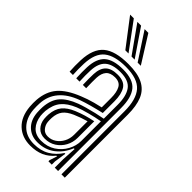

<svg xmlns="http://www.w3.org/2000/svg" viewBox="-243 -853 932 932"><g transform="rotate(45 222.5 -387.5)"><path d="M373.5 0V-432.4Q373.5 -513.4 340.4 -551.9Q307.4 -590.4 225.1 -590.4Q149.1 -590.4 111.6 -560.4Q74.1 -530.4 71 -457.1Q70.3 -438 70.4 -419Q70.4 -400 71.8 -380.4H49.1Q47.6 -401.7 47.5 -419.2Q47.3 -436.7 48.1 -458Q51.5 -539.2 93.2 -573.9Q134.8 -608.7 225.1 -608.7Q288.9 -608.7 326.4 -589.7Q363.9 -570.6 380.2 -531.6Q396.4 -492.6 396.4 -432.4V0ZM187.8 -45.3Q230 -45.3 261.2 -65.5Q292.4 -85.8 309.7 -117.5Q327 -149.2 327 -183.1V-317.5Q294.8 -311.8 257.7 -302Q220.7 -292.3 196.3 -282.4Q150.5 -263.5 128 -236.1Q105.5 -208.7 100.7 -162.9Q100 -154.1 100.2 -145.4Q100.3 -136.7 101.1 -129.1Q105.8 -91.6 127.6 -68.4Q149.4 -45.3 187.8 -45.3ZM193.1 -64.9Q162.5 -64.9 144.5 -84Q126.6 -103 123.8 -131.3Q123.1 -139.5 123.1 -147.1Q123 -154.6 123.5 -161.9Q126.8 -201.5 146.1 -225Q165.3 -248.6 203.9 -264.7Q229.5 -275.3 252.7 -282.2Q275.9 -289.1 304 -294.8V-181.3Q304 -149.8 289.7 -123.3Q275.4 -96.8 250.4 -80.9Q225.4 -64.9 193.1 -64.9ZM196.1 -82.8Q219.6 -82.8 238.8 -95.8Q258 -108.7 269.5 -130.6Q281.1 -152.5 281.1 -179.4V-271.8Q264.1 -267.1 247.1 -261.1Q230.1 -255.1 211.7 -247.2Q178.4 -232.5 163.4 -212.9Q148.4 -193.2 146.4 -160.7Q145.9 -152.3 146.1 -145.6Q146.3 -139 146.8 -133.1Q148.7 -113.7 161.5 -98.3Q174.2 -82.8 196.1 -82.8ZM167.4 8.8Q110.6 8.8 74.4 -25.5Q38.2 -59.7 32.6 -123.8Q31.6 -135.9 31.6 -147.4Q31.5 -158.8 32.3 -170.6Q37.1 -230.9 69.9 -269.1Q102.8 -307.3 173 -335.2Q189.5 -341.9 205.5 -347.4Q221.4 -352.8 239.9 -357.8Q258.4 -362.9 281.9 -368.1V-432.5Q281.9 -471.9 269.4 -494.5Q257 -517.1 225.1 -517.1Q193.4 -517.1 178.6 -500.3Q163.8 -483.5 162.4 -452.4Q162.1 -443.2 161.9 -422.5Q161.8 -401.8 162.7 -380.4H140Q139 -402.8 139.1 -422.1Q139.3 -441.5 139.7 -454.5Q141.4 -495.1 161.7 -515.2Q182 -535.4 225.1 -535.4Q270.2 -535.4 287.5 -508.5Q304.8 -481.5 304.8 -432.5V-352.4Q272.5 -345.1 239.7 -336.1Q207 -327.2 180.9 -317.8Q121.4 -295.9 89.7 -258.5Q57.9 -221.2 55.1 -168.8Q54.7 -158.9 54.6 -147.5Q54.5 -136 55.4 -125.7Q59.8 -72.6 90.9 -40.9Q121.9 -9.1 174 -9.1Q220.8 -9.1 254.5 -28.8Q288.2 -48.6 311 -83.8H316.2L307 -21.9V0H284.3L283.9 -7.1L296.8 -46.9H292.5Q268.8 -17.9 238.1 -4.5Q207.5 8.8 167.4 8.8ZM327.7 0.1V-58.3L331.9 -131.9H326.6Q307.1 -83.7 269.4 -55.4Q231.7 -27.1 180.2 -27.3Q137.6 -27.4 109.9 -54.1Q82.2 -80.7 78.3 -127.3Q77.6 -136.6 77.5 -147.1Q77.5 -157.6 78 -166.9Q81.8 -219.5 108.5 -249.8Q135.1 -280 188.7 -300.1Q205.3 -306.4 229.3 -313.2Q253.3 -320.1 279.3 -326.2Q305.2 -332.3 327.8 -336.3V-432.4Q327.8 -491.8 305.4 -522.7Q283 -553.7 225.1 -553.7Q171.6 -553.7 145.3 -530.7Q118.9 -507.6 116.8 -455Q116.3 -440.3 116.1 -420.7Q116 -401.1 117.3 -380.4H94.6Q93.3 -401 93.3 -420.7Q93.2 -440.4 93.8 -455.4Q96.4 -516.9 127.2 -544.5Q158 -572.1 225.1 -572.1Q294.7 -572.1 322.6 -537.6Q350.6 -503.1 350.6 -432.4V0.1ZM167.1 -645 61 -783.9H86.5L188.9 -645ZM209.5 -645 110.8 -783.9H136.4L231 -645ZM251.5 -645 160.6 -783.9H186.2L273.3 -645Z"/></g></svg>

Font: Big Shoulders Inline Text Thin
Style: Regular
Weight: 100
Designer: Patric King
Foundry: XO Type Co
Version: Version 2.002